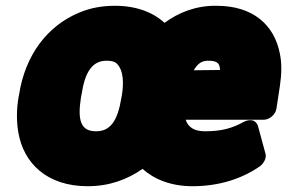

<svg xmlns="http://www.w3.org/2000/svg" viewBox="-20 -596 993 664"><path d="M473 -12C513 24 571 48 646 48C738 48 817 22 879 -21C891 -30 903 -49 898 -65L873 -157C865 -188 836 -182 822 -174C784 -153 747 -142 689 -142C651 -142 631 -156 622 -182H893C909 -182 932 -197 936 -220L948 -299C954 -339 955 -376 948 -410C929 -509 856 -576 729 -576C658 -577 598 -553 549 -517C510 -553 452 -576 378 -576C334 -576 293 -569 253 -552C143 -506 67 -405 46 -269L44 -259C37 -217 37 -177 43 -140C61 -31 143 48 283 48C358 48 420 25 473 -12ZM349 -386C362 -386 372 -384 379 -380C400 -365 411 -330 402 -269L400 -259C387 -178 362 -142 312 -142C261 -142 247 -177 260 -259L262 -269C274 -349 300 -386 349 -386ZM741 -354 650 -353C664 -376 677 -386 700 -386C732 -386 740 -377 741 -354Z"/></svg>

Font: Asimov Print
Style: EIt
Weight: 500
Designer: Google
Version: Version 2.000980; 2014